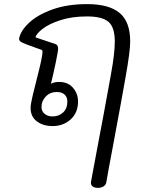

<svg xmlns="http://www.w3.org/2000/svg" viewBox="-20 -614 725 935"><path d="M614 -412Q614 -364 592 -241Q573 -132 529 103Q508 213 498 272Q496 286 484.5 293.5Q473 301 457 301Q440 301 430.5 293.5Q421 286 423 272Q428 242 459 79Q466 42 485 -58.5Q504 -159 521 -256Q539 -354 539 -412Q539 -481 508.5 -507.5Q478 -534 404 -534Q331 -534 275 -516Q219 -498 187.5 -473.5Q156 -449 153 -432L251 -399Q263 -395 263 -377Q263 -365 251.5 -309.5Q240 -254 228 -206Q244 -215 268 -215Q311 -215 335.5 -186.5Q360 -158 360 -120Q360 -65 324 -32.5Q288 0 236 0Q190 0 159.5 -23Q129 -46 129 -88Q129 -106 139 -148Q149 -190 160 -233Q187 -337 187 -361Q187 -370 183 -371Q182 -372 144 -385Q106 -398 88.5 -406.5Q71 -415 73 -426Q80 -464 121.5 -503Q163 -542 235.5 -568Q308 -594 404 -594Q511 -594 562.5 -551Q614 -508 614 -412ZM256 -166Q224 -166 203 -144Q182 -122 182 -93Q182 -72 197.5 -59.5Q213 -47 236 -47Q266 -47 287 -66Q308 -85 308 -120Q308 -141 294.5 -153.5Q281 -166 256 -166Z"/></svg>

Font: Mali
Style: Italic
Weight: 400
Italic angle: -10°
Version: Version 1.000; ttfautohint (v1.6)